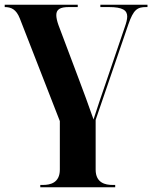

<svg xmlns="http://www.w3.org/2000/svg" viewBox="-20 -556 646 815"><path d="M151 239H469V229H457C428 229 386 221 386 164V-47L525 -453C547 -516 563 -526 601 -526H606V-536H406V-526H442C501 -526 520 -512 520 -486C520 -474 516 -459 510 -442L427 -198C417 -169 389 -88 377 -49C353 -117 336 -164 315 -219L228 -450C222 -467 219 -481 219 -492C219 -516 235 -526 272 -526H310V-536H0V-526C28 -526 49 -516 64 -478L234 -42V164C234 221 192 229 163 229H151Z"/></svg>

Font: Noto Serif Display
Style: Bold
Weight: 700
Designer: Monotype Design Team
Foundry: Monotype Imaging Inc.
Version: Version 2.009